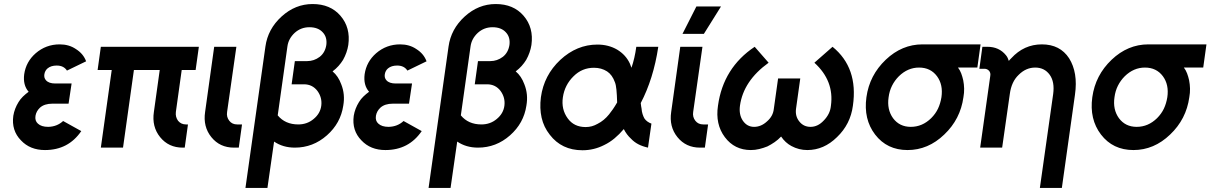

<svg xmlns="http://www.w3.org/2000/svg" viewBox="-20 -732 6002 952"><path d="M335 -318H254Q222 -318 208 -334Q197 -346 200 -364Q203 -382 216 -393Q233 -407 261 -407Q296 -407 312 -382L407 -428Q400 -447 387.5 -462Q375 -477 356 -489Q322 -512 276 -512Q208 -512 157 -468Q109 -426 100 -364Q93 -310 122 -277Q107 -266 94 -253.5Q81 -241 72 -226Q52 -194 46 -158Q36 -85 84 -36Q129 12 203 12Q319 12 383 -82L293 -132Q263 -104 219 -103Q185 -103 168 -119Q152 -133 156 -158Q160 -181 178 -198Q200 -218 240 -218H320Z M480 -500 464 -385H534L480 0H590L644 -385H772L743 -177Q732 -104 774 -52Q816 0 886 0H896L912 -115H902Q878 -115 863 -133Q849 -152 852 -177L881 -385H950L966 -500Z M1042 -500 997 -177Q986 -104 1028 -52Q1070 0 1140 0H1164L1180 -115H1156Q1131 -115 1117 -133Q1102 -152 1106 -177L1152 -500Z M1530 -712Q1444 -712 1376 -650Q1308 -588 1296 -501L1197 200H1306L1339 -30Q1383 0 1442 0Q1532 0 1601 -61Q1669 -121 1682 -208Q1687 -236 1684.5 -262.5Q1682 -289 1672 -314Q1657 -355 1629 -378Q1646 -391 1658.5 -405Q1671 -419 1681 -435Q1691 -453 1697.5 -471.5Q1704 -490 1707 -509Q1719 -595 1668 -654Q1618 -712 1530 -712ZM1357 -160 1405 -501Q1410 -540 1441 -569Q1472 -597 1514 -597Q1557 -597 1580 -572Q1603 -548 1598 -509Q1592 -471 1565 -450Q1537 -429 1503 -429H1442L1426 -314H1487Q1529 -314 1554 -281Q1578 -248 1573 -208Q1568 -169 1535 -142Q1503 -115 1459 -115Q1394 -115 1357 -160Z M2023 -318H1942Q1910 -318 1896 -334Q1885 -346 1888 -364Q1891 -382 1904 -393Q1921 -407 1949 -407Q1984 -407 2000 -382L2095 -428Q2088 -447 2075.5 -462Q2063 -477 2044 -489Q2010 -512 1964 -512Q1896 -512 1845 -468Q1797 -426 1788 -364Q1781 -310 1810 -277Q1795 -266 1782 -253.5Q1769 -241 1760 -226Q1740 -194 1734 -158Q1724 -85 1772 -36Q1817 12 1891 12Q2007 12 2071 -82L1981 -132Q1951 -104 1907 -103Q1873 -103 1856 -119Q1840 -133 1844 -158Q1848 -181 1866 -198Q1888 -218 1928 -218H2008Z M2438 -712Q2352 -712 2284 -650Q2216 -588 2204 -501L2105 200H2214L2247 -30Q2291 0 2350 0Q2440 0 2509 -61Q2577 -121 2590 -208Q2595 -236 2592.5 -262.5Q2590 -289 2580 -314Q2565 -355 2537 -378Q2554 -391 2566.5 -405Q2579 -419 2589 -435Q2599 -453 2605.5 -471.5Q2612 -490 2615 -509Q2627 -595 2576 -654Q2526 -712 2438 -712ZM2265 -160 2313 -501Q2318 -540 2349 -569Q2380 -597 2422 -597Q2465 -597 2488 -572Q2511 -548 2506 -509Q2500 -471 2473 -450Q2445 -429 2411 -429H2350L2334 -314H2395Q2437 -314 2462 -281Q2486 -248 2481 -208Q2476 -169 2443 -142Q2411 -115 2367 -115Q2302 -115 2265 -160Z M2942 -511Q2840 -511 2758 -435Q2677 -359 2662 -250Q2655 -195 2665.5 -148.5Q2676 -102 2706 -64Q2765 13 2868 13Q2925 13 2976 -13Q3003 -26 3027 -46Q3051 -66 3073 -92Q3080 -78 3089 -66Q3098 -54 3109 -44Q3125 -27 3145.5 -16.5Q3166 -6 3193 0L3210 -119Q3199 -123 3190 -129.5Q3181 -136 3175 -145Q3170 -154 3166 -166.5Q3162 -179 3161 -194Q3160 -198 3159 -205Q3158 -212 3157 -221Q3188 -280 3210 -350Q3232 -420 3244 -500H3135Q3131 -471 3125 -445Q3119 -419 3111 -396Q3109 -401 3107 -406.5Q3105 -412 3103 -417Q3083 -460 3040 -486Q2997 -511 2942 -511ZM2925 -396Q2962 -396 2990 -378Q3016 -361 3029 -324Q3034 -312 3036.5 -287Q3039 -262 3040 -224Q3029 -205 3019 -190.5Q3009 -176 3000 -165Q2975 -134 2943 -118Q2929 -110 2914.5 -106Q2900 -102 2884 -102Q2826 -102 2795 -145Q2762 -190 2771 -250Q2780 -311 2824 -354Q2866 -396 2925 -396Z M3353 -500 3308 -177Q3297 -104 3339 -52Q3381 0 3451 0H3475L3491 -115H3467Q3442 -115 3428 -133Q3413 -152 3417 -177L3463 -500ZM3364 -564H3470L3555 -700H3433Z M3722 -500Q3566 -396 3540 -208Q3533 -162 3541.5 -123Q3550 -84 3574 -52Q3622 12 3703 12Q3724 12 3744.5 7Q3765 2 3785 -6Q3803 -15 3820.5 -27Q3838 -39 3853 -55Q3863 -40 3876 -28Q3889 -16 3904 -8Q3941 12 3983 12Q4065 12 4130 -52Q4197 -116 4209 -208Q4236 -396 4108 -500L4018 -421Q4117 -331 4100 -208Q4098 -186 4088.5 -167.5Q4079 -149 4064 -134Q4035 -103 3999 -103Q3964 -103 3943 -130Q3922 -156 3927 -193L3948 -343H3838L3817 -193Q3815 -174 3806.5 -158.5Q3798 -143 3783 -130Q3754 -103 3719 -103Q3684 -103 3663 -134Q3643 -164 3649 -208Q3666 -331 3791 -421Z M4554 -512Q4452 -512 4372 -436Q4291 -359 4276 -250Q4261 -141 4319 -65Q4378 12 4480 12Q4582 12 4662 -65Q4742 -141 4757 -250Q4761 -272 4760.5 -293Q4760 -314 4756 -334Q4752 -352 4746 -368Q4740 -384 4730 -397H4826L4842 -512ZM4537 -397Q4594 -397 4626 -354Q4657 -312 4648 -250Q4643 -219 4631 -193.5Q4619 -168 4597 -146Q4553 -103 4496 -103Q4440 -103 4408 -146Q4377 -189 4386 -250Q4390 -281 4403 -307Q4416 -333 4437 -354Q4481 -397 4537 -397Z M5245 200 5310 -262Q5318 -318 5310.5 -363Q5303 -408 5281 -443Q5236 -512 5146 -512Q5057 -512 4994 -443Q4991 -440 4988 -437Q4985 -434 4982 -430Q4980 -437 4976.5 -444.5Q4973 -452 4968 -458Q4934 -500 4876 -500H4851L4836 -391H4861Q4875 -391 4884 -381Q4893 -371 4890 -355L4840 0H4877H4934H4949L4987 -266Q4995 -327 5031 -361Q5067 -397 5113 -397Q5159 -397 5185 -361Q5210 -326 5202 -266L5136 200Z M5674 -512Q5572 -512 5492 -436Q5411 -359 5396 -250Q5381 -141 5439 -65Q5498 12 5600 12Q5702 12 5782 -65Q5862 -141 5877 -250Q5881 -272 5880.5 -293Q5880 -314 5876 -334Q5872 -352 5866 -368Q5860 -384 5850 -397H5946L5962 -512ZM5657 -397Q5714 -397 5746 -354Q5777 -312 5768 -250Q5763 -219 5751 -193.5Q5739 -168 5717 -146Q5673 -103 5616 -103Q5560 -103 5528 -146Q5497 -189 5506 -250Q5510 -281 5523 -307Q5536 -333 5557 -354Q5601 -397 5657 -397Z"/></svg>

Font: Unageo
Style: SemiBold-Italic
Weight: 600
Designer: Richard Sepsi
Foundry: Richard Sepsi
Version: Version 2.000